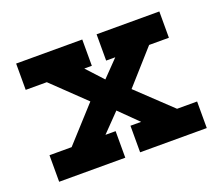

<svg xmlns="http://www.w3.org/2000/svg" viewBox="-84 -574 799 693"><g transform="rotate(-20 315.0 -227.0)"><path d="M35 0V-102H120L240 -234L116 -353H35V-454H289V-353H260L318 -290L379 -353H344V-454H585V-353H509L395 -225L525 -102H602V0H346V-102H387L317 -171L250 -102H289V0Z"/></g></svg>

Font: Podkova ExtraBold
Style: Regular
Weight: 800
Designer: Ilya Yudin
Foundry: Cyreal (www.cyreal.org)
Version: Version 2.103